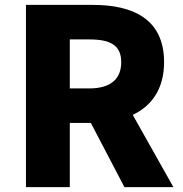

<svg xmlns="http://www.w3.org/2000/svg" viewBox="-20 -764 748 784"><path d="M265 -603H345C430 -603 475 -580 475 -510C475 -440 430 -403 345 -403H265ZM688 0 522 -295C599 -331 650 -401 650 -510C650 -690 518 -744 359 -744H86V0H265V-262H351L488 0Z"/></svg>

Font: Noto Sans Korean Black
Style: Bold
Weight: 900
Designer: Ryoko NISHIZUKA (kana & ideographs); Paul D. Hunt (Latin, Greek & Cyrillic); Wenlong ZHANG (bopomofo); Sandoll Communica
Foundry: Adobe Systems Incorporated
Version: Version 1.000;PS 1;hotconv 1.0.78;makeotf.lib2.5.61930